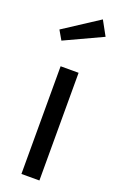

<svg xmlns="http://www.w3.org/2000/svg" viewBox="-154 -839 553 883"><g transform="rotate(20 122.0 -398.0)"><path d="M187 -796 226 -725 41 -639 15 -684ZM166 -527V0H78V-527Z"/></g></svg>

Font: Fira Sans Condensed
Style: Regular
Weight: 400
Width: 3
Designer: Carrois Corporate & Edenspiekermann AG
Foundry: Carrois Corporate GbR & Edenspiekermann AG
Version: Version 4.202;PS 004.202;hotconv 1.0.88;makeotf.lib2.5.64775